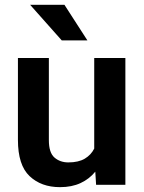

<svg xmlns="http://www.w3.org/2000/svg" viewBox="-20 -770 598 800"><path d="M380.4 0 377 -54.7Q352.5 -24.4 315.9 -7.3Q279.3 9.8 230 9.8Q151.9 9.8 103.3 -36.1Q54.7 -82 54.7 -187V-528.3H183.6V-186Q183.6 -133.8 207 -113.5Q230.5 -93.3 264.6 -93.3Q307.1 -93.3 333.3 -108.9Q359.4 -124.5 372.6 -150.9V-528.3H502.4V0ZM248.5 -750 344.2 -601.6H237.3L105.5 -750Z"/></svg>

Font: Vazirmatn RD UI SemiBold
Style: Regular
Weight: 600
Designer: Saber Rastikerdar
Foundry: Saber Rastikerdar
Version: Version 33.003